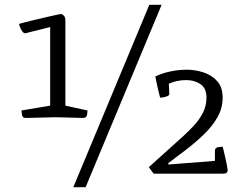

<svg xmlns="http://www.w3.org/2000/svg" viewBox="-20 -720 1030 796"><path d="M284 56 599 -700H650L335 56ZM903 -315Q903 -271 881 -233Q859 -195 824.5 -162Q790 -129 751 -99L677 -43L679 -38L871 -53V-95Q871 -108 885 -110Q899 -112 903 -112Q903 -112 906.5 -98.5Q910 -85 914 -67Q918 -49 921 -33.5Q924 -18 924 -14Q923 -7 919.5 -3.5Q916 0 903 0H617L597 -27L739 -155Q761 -175 783.5 -199Q806 -223 821 -252Q836 -281 836 -315Q836 -355 810.5 -371.5Q785 -388 753 -388Q713 -388 680 -373L682 -330Q682 -325 674 -321.5Q666 -318 657 -316.5Q648 -315 644 -315Q644 -315 641 -326Q638 -337 634.5 -352.5Q631 -368 628 -382.5Q625 -397 624 -403Q650 -416 685 -423.5Q720 -431 754 -431Q790 -431 824.5 -419.5Q859 -408 881 -383Q903 -358 903 -315ZM251 -282 343 -262Q343 -258 341 -244.5Q339 -231 325 -231L211 -234L86 -231Q73 -231 71 -244.5Q69 -258 69 -262L188 -282V-608L85 -582Q78 -582 72 -590.5Q66 -599 62.5 -608.5Q59 -618 59 -621Q59 -621 75.5 -625.5Q92 -630 117 -636Q142 -642 167.5 -648Q193 -654 212 -658Q231 -662 235 -662Q241 -660 246 -653.5Q251 -647 251 -636Z"/></svg>

Font: Mate SC
Style: Regular
Weight: 400
Designer: Eduardo Rodriguez Tunni
Foundry: Eduardo Rodriguez Tunni
Version: Version 1.003; ttfautohint (v1.8.4.7-5d5b);gftools[0.9.24]